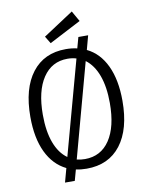

<svg xmlns="http://www.w3.org/2000/svg" viewBox="-109 -1046 927 1199"><g transform="rotate(-10 355.0 -446.5)"><path d="M204 76 228 -12Q148 -51 105 -141Q62 -231 62 -365Q62 -545 138.5 -644.5Q215 -744 353 -744Q391 -744 425 -736L444 -805H506L482 -716Q561 -678 603.5 -588Q646 -498 646 -365Q646 -185 569.5 -85.5Q493 14 353 14Q317 14 285 7L266 76ZM141 -365Q141 -260 168 -187.5Q195 -115 246 -79L409 -675Q383 -683 353 -683Q253 -683 197 -599Q141 -515 141 -365ZM353 -47Q454 -47 510 -130.5Q566 -214 566 -365Q566 -468 539.5 -540Q513 -612 463 -649L301 -53Q326 -47 353 -47ZM267 -797 239 -843 431 -969 469 -902Z"/></g></svg>

Font: Fauna One
Style: Regular
Weight: 400
Designer: Eduardo Rodriguez Tunni
Foundry: Eduardo Rodriguez Tunni
Version: Version 2.001; ttfautohint (v1.8.4.7-5d5b);gftools[0.9.23]